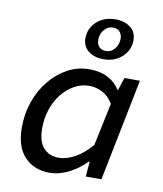

<svg xmlns="http://www.w3.org/2000/svg" viewBox="-85 -823 770 905"><g transform="rotate(10 300.0 -371.0)"><path d="M213 12Q138 12 93 -36Q48 -84 48 -176Q48 -242 68.5 -300.5Q89 -359 126 -404Q163 -449 211 -475Q259 -501 315 -501Q366 -501 403.5 -481.5Q441 -462 460 -429H464L484 -489H558L460 0H385L391 -72H387Q350 -34 304.5 -11Q259 12 213 12ZM244 -65Q280 -65 321 -87.5Q362 -110 399 -154L442 -358Q420 -394 389.5 -409Q359 -424 328 -424Q290 -424 256 -405Q222 -386 196.5 -353.5Q171 -321 157 -278.5Q143 -236 143 -189Q143 -125 170.5 -95Q198 -65 244 -65ZM370 -559Q327 -559 298.5 -581Q270 -603 270 -642Q270 -689 305 -721.5Q340 -754 395 -754Q438 -754 466.5 -732.5Q495 -711 495 -671Q495 -625 460 -592Q425 -559 370 -559ZM376 -599Q400 -599 417 -619.5Q434 -640 434 -668Q434 -688 422.5 -701Q411 -714 389 -714Q366 -714 348.5 -694Q331 -674 331 -645Q331 -625 342.5 -612Q354 -599 376 -599Z"/></g></svg>

Font: Source Code Pro ExtraLight Medium
Style: Italic
Weight: 500
Italic angle: -11°
Monospace: yes
Version: Version 1.016;hotconv 1.0.116;makeotfexe 2.5.65601